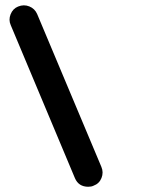

<svg xmlns="http://www.w3.org/2000/svg" viewBox="-20 -713 540 733"><path d="M337 -4Q329 0 317 0Q280 0 266 -33L21 -617Q12 -637 20.5 -658.5Q29 -680 49 -688Q71 -697 92 -688.5Q113 -680 122 -659L367 -76Q376 -55 367.5 -33.5Q359 -12 337 -4Z"/></svg>

Font: Quicksand
Style: Bold Italic
Weight: 700
Italic angle: -12°
Designer: Andrew Paglinawan
Foundry: Andrew Paglinawan
Version: 1.002